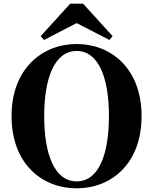

<svg xmlns="http://www.w3.org/2000/svg" viewBox="-20 -1007 835 1047"><path d="M398 20C587 20 752 -114 752 -374C752 -633 586 -767 398 -767C210 -767 43 -632 43 -374C43 -113 210 20 398 20ZM398 -18C276 -18 221 -168 221 -374C221 -578 276 -729 398 -729C520 -729 574 -578 574 -374C574 -168 520 -18 398 -18ZM433 -987H363L202 -810L220 -789L398 -881L577 -789L594 -810Z"/></svg>

Font: Source Han Serif KR Heavy
Style: Regular
Weight: 900
Designer: Ryoko NISHIZUKA 西塚涼子 (kana & ideographs); Frank Grießhammer (Latin, Greek & Cyrillic); Wenlong ZHANG 张文龙 (bopomofo); San
Foundry: Adobe
Version: Version 2.001;hotconv 1.1.0;makeotfexe 2.6.0